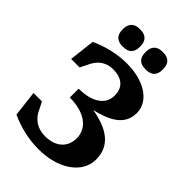

<svg xmlns="http://www.w3.org/2000/svg" viewBox="-269 -1018 1137 1137"><g transform="rotate(45 300.0 -449.0)"><path d="M196 -407V-333C320 -333 396 -277 396 -191C396 -118 345 -67 254 -67C211 -67 159 -82 127 -138C116 -158 107 -179 96 -200H25L44 -38C115 -6 193 15 281 15C449 15 566 -70 566 -183C566 -296 486 -355 346 -379C474 -407 542 -458 542 -549C542 -644 443 -715 293 -715C208 -715 130 -694 59 -662L40 -500H111C122 -521 131 -542 142 -562C172 -618 221 -633 258 -633C342 -633 376 -590 376 -529C376 -454 309 -407 196 -407ZM132 -836C132 -792 157 -768 200 -768H209C253 -768 277 -792 277 -836V-845C277 -888 253 -913 209 -913H200C157 -913 132 -888 132 -845ZM323 -836C323 -792 348 -768 391 -768H400C444 -768 468 -792 468 -836V-845C468 -888 444 -913 400 -913H391C348 -913 323 -888 323 -845Z"/></g></svg>

Font: LT Superior Serif ExtraBold
Style: Regular
Weight: 800
Designer: Daniel Lyons
Foundry: LyonsType
Version: Version 2.120;FEAKit 1.0